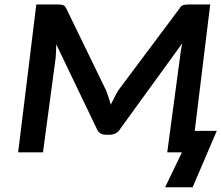

<svg xmlns="http://www.w3.org/2000/svg" viewBox="-20 -668 971 842"><path d="M444.8 -272.5Q450.7 -257.3 456.1 -241.5Q461.4 -225.6 465.8 -209Q474.1 -226.1 482.4 -242.2Q490.7 -258.3 500 -273.4L765.1 -627.9Q773.9 -642.6 783.2 -645.5Q792.5 -648.4 808.6 -648.4H901.9L834 -94.2H930.7L824.7 153.3H704.1L777.8 0H713.4L769 -414.1Q770.5 -427.7 772.9 -444.3Q775.4 -460.9 779.3 -478L508.3 -104.5Q500.5 -90.8 488.5 -84Q476.6 -77.1 461.9 -77.1H444.8Q414.6 -77.1 403.8 -104.5L226.6 -473.6Q226.6 -458 225.8 -442.4Q225.1 -426.8 224.1 -414.1L168.5 0H59.6L139.2 -648.4H231.9Q248 -648.4 256.8 -645.5Q265.6 -642.6 271.5 -628.9L444.8 -272.5Z"/></svg>

Font: Carlito
Style: Bold Italic
Weight: 700
Italic angle: -7°
Designer: Lukasz Dziedzic
Foundry: tyPoland Lukasz Dziedzic
Version: Version 1.104